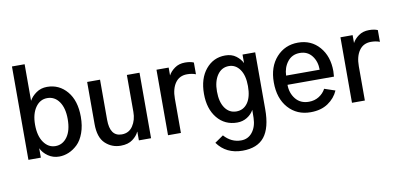

<svg xmlns="http://www.w3.org/2000/svg" viewBox="-88 -1071 3289 1590"><g transform="rotate(-10 1556.5 -275.5)"><path d="M77.1 0V-785.2H183.6V-477.5Q203.1 -513.7 242.2 -541Q281.2 -568.4 333 -568.4Q434.6 -568.4 500.5 -490.2Q566.4 -412.1 566.4 -276.4Q566.4 -200.2 544.9 -141.1Q523.4 -82 488.8 -48.8Q454.1 -15.6 414.6 1Q375 17.6 334 17.6Q282.2 17.6 241.2 -10.7Q200.2 -39.1 181.6 -79.1V0ZM181.6 -276.4Q181.6 -182.6 220.2 -127.9Q258.8 -73.2 318.4 -73.2Q378.9 -73.2 417.5 -126.5Q456.1 -179.7 456.1 -276.4Q456.1 -369.1 418.5 -422.9Q380.9 -476.6 318.4 -476.6Q257.8 -476.6 219.7 -421.9Q181.6 -367.2 181.6 -276.4Z M668 -197.3V-550.8H776.4V-213.9Q776.4 -73.2 876 -73.2Q936.5 -73.2 969.2 -122.6Q1002 -171.9 1002 -240.2V-550.8H1108.4V0H1005.9V-72.3H1003.9Q990.2 -40 952.1 -11.2Q914.1 17.6 851.6 17.6Q776.4 17.6 722.2 -33.2Q668 -84 668 -197.3Z M1251 0V-550.8H1353.5V-484.4Q1370.1 -516.6 1406.2 -542.5Q1442.4 -568.4 1493.2 -568.4Q1538.1 -568.4 1566.4 -555.7V-457Q1534.2 -469.7 1493.2 -469.7Q1428.7 -469.7 1394 -420.4Q1359.4 -371.1 1359.4 -289.1V0Z M1712.9 -286.1Q1712.9 -197.3 1748.5 -146.5Q1784.2 -95.7 1843.8 -95.7Q1903.3 -95.7 1938.5 -145Q1973.6 -194.3 1973.6 -286.1Q1973.6 -376 1938 -426.3Q1902.3 -476.6 1845.7 -476.6Q1785.2 -476.6 1749 -424.3Q1712.9 -372.1 1712.9 -286.1ZM1603.5 -285.2Q1603.5 -414.1 1667.5 -491.2Q1731.4 -568.4 1831.1 -568.4Q1885.7 -568.4 1922.4 -540.5Q1959 -512.7 1974.6 -478.5V-550.8H2081.1V-72.3Q2081.1 84 2022 158.7Q1962.9 233.4 1837.9 233.4Q1700.2 233.4 1626 129.9L1698.2 80.1Q1757.8 147.5 1840.8 147.5Q1899.4 147.5 1935.5 101.6Q1971.7 55.7 1973.6 -18.6Q1973.6 -30.3 1974.1 -53.7Q1974.6 -77.1 1974.6 -85.9Q1955.1 -49.8 1918 -26.9Q1880.9 -3.9 1835 -3.9Q1730.5 -3.9 1667 -81.5Q1603.5 -159.2 1603.5 -285.2Z M2189.5 -278.3Q2189.5 -409.2 2261.2 -488.8Q2333 -568.4 2443.4 -568.4Q2553.7 -568.4 2622.6 -489.3Q2691.4 -410.2 2691.4 -285.2Q2691.4 -283.2 2688.5 -239.3H2297.9Q2297.9 -169.9 2337.9 -120.1Q2377.9 -70.3 2449.2 -70.3Q2497.1 -70.3 2534.2 -93.8Q2571.3 -117.2 2590.8 -154.3L2680.7 -124Q2654.3 -62.5 2595.2 -22.5Q2536.1 17.6 2448.2 17.6Q2333 17.6 2261.2 -63Q2189.5 -143.6 2189.5 -278.3ZM2299.8 -316.4H2582Q2582 -385.7 2544.9 -433.6Q2507.8 -481.4 2443.4 -481.4Q2377.9 -481.4 2339.8 -432.6Q2301.8 -383.8 2299.8 -316.4Z M2797.9 0V-550.8H2900.4V-484.4Q2917 -516.6 2953.1 -542.5Q2989.3 -568.4 3040 -568.4Q3085 -568.4 3113.3 -555.7V-457Q3081.1 -469.7 3040 -469.7Q2975.6 -469.7 2940.9 -420.4Q2906.2 -371.1 2906.2 -289.1V0Z"/></g></svg>

Font: Gothic A1 SemiBold
Style: Regular
Weight: 600
Version: Version 2.50